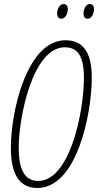

<svg xmlns="http://www.w3.org/2000/svg" viewBox="-20 -924 495 954"><path d="M416 -831C436 -831 447 -858 447 -878C447 -895 439 -904 426 -904C406 -904 395 -877 395 -857C395 -840 403 -831 416 -831ZM285 -831C305 -831 317 -858 317 -878C317 -895 308 -904 296 -904C275 -904 264 -877 264 -857C264 -840 272 -831 285 -831ZM166 10C361 10 436 -356 436 -538C436 -668 390 -724 305 -724C117 -724 34 -379 34 -189C34 -53 80 10 166 10ZM170 -25C107 -25 73 -74 73 -190C73 -343 143 -689 302 -689C367 -689 397 -644 397 -537C397 -368 327 -25 170 -25Z"/></svg>

Font: Noto Sans ExtraCondensed ExtraLight
Style: Italic
Weight: 200
Width: 2
Italic angle: -12°
Designer: Monotype Design Team
Foundry: Monotype Imaging Inc.
Version: Version 2.013